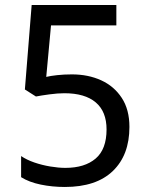

<svg xmlns="http://www.w3.org/2000/svg" viewBox="-20 -734 591 764"><path d="M238 10Q188 10 142 0.5Q96 -9 64 -29V-113Q86 -98 116.5 -87.5Q147 -77 180 -71.5Q213 -66 240 -66Q317 -66 360.5 -103Q404 -140 404 -219Q404 -290 361 -326.5Q318 -363 236 -363Q210 -363 176.5 -358.5Q143 -354 123 -350L79 -378L106 -714H443V-633H183L164 -428Q180 -432 207.5 -435Q235 -438 266 -438Q331 -438 382.5 -414.5Q434 -391 464.5 -344.5Q495 -298 495 -229Q495 -117 429 -53.5Q363 10 238 10Z"/></svg>

Font: utelugu25
Style: Book
Weight: 400
Designer: Jelle Bosma - Monotype Design Team
Foundry: Monotype Imaging Inc.
Version: Version 2.003